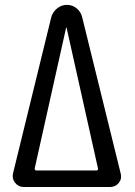

<svg xmlns="http://www.w3.org/2000/svg" viewBox="-20 -750 540 770"><path d="M245.1 -638.7 119.1 -74.2Q119.1 -71.3 120.6 -68.8Q122.1 -66.4 125 -66.4H367.2Q370.1 -66.4 372.1 -68.8Q374 -71.3 373 -74.2L247.1 -638.7Q247.1 -639.6 246.1 -639.6Q245.1 -639.6 245.1 -638.7ZM75.2 0Q53.7 0 40.5 -17.1Q27.3 -34.2 32.2 -54.7L185.5 -680.7Q191.4 -702.1 209 -716.3Q226.6 -730.5 248.5 -730.5Q270.5 -730.5 287.6 -716.3Q304.7 -702.1 309.6 -680.7L463.9 -54.7Q469.7 -33.2 456.5 -16.6Q443.4 0 420.9 0H408.2H389.6H101.6H87.9Z"/></svg>

Font: Rounded Mgen+ 1mn regular
Style: Regular
Weight: 400
Designer: [Source Han Sans]
Ryoko NISHIZUKA  (kana & ideographs); Paul D. Hunt (Latin, Greek & Cyrillic); Wenlong ZHANG  (bopomofo
Version: Version 1.059.20150602